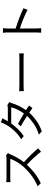

<svg xmlns="http://www.w3.org/2000/svg" viewBox="1550 -2406 900 4040"><g transform="rotate(-90 2000.0 -386.0)"><path d="M800 -669Q795 -663 787.5 -649.5Q780 -636 775 -625Q762 -593 744.5 -555.5Q727 -518 705 -480Q683 -442 658.5 -404Q634 -366 607 -332Q646 -298 687.5 -258.5Q729 -219 768 -178.5Q807 -138 841 -100.5Q875 -63 899 -34L829 27Q804 -6 772 -43.5Q740 -81 704.5 -120Q669 -159 630.5 -197.5Q592 -236 554 -270Q473 -183 374.5 -106Q276 -29 164 22L100 -45Q160 -69 217.5 -102Q275 -135 327.5 -174Q380 -213 426.5 -256Q473 -299 512 -342Q537 -371 563 -406.5Q589 -442 611.5 -479Q634 -516 651.5 -552.5Q669 -589 678 -620H288Q275 -620 259 -619.5Q243 -619 228.5 -618Q214 -617 202.5 -616Q191 -615 187 -615V-706Q192 -705 204.5 -704Q217 -703 231.5 -702Q246 -701 261.5 -700Q277 -699 288 -699H674Q699 -699 718 -701.5Q737 -704 749 -708Z M1872 -641Q1866 -630 1860 -614.5Q1854 -599 1849 -587Q1830 -521 1793 -442.5Q1756 -364 1703 -290Q1732 -272 1756.5 -255.5Q1781 -239 1800 -225L1745 -153Q1708 -182 1650 -222Q1582 -144 1486.5 -74.5Q1391 -5 1258 44L1186 -18Q1317 -58 1414.5 -125Q1512 -192 1581 -267Q1521 -305 1462.5 -340.5Q1404 -376 1362 -399L1413 -458Q1457 -435 1515.5 -401.5Q1574 -368 1633 -333Q1679 -397 1713.5 -468.5Q1748 -540 1762 -600H1422Q1374 -533 1308 -463.5Q1242 -394 1157 -337L1090 -389Q1154 -429 1206 -475.5Q1258 -522 1298 -568.5Q1338 -615 1366 -658.5Q1394 -702 1411 -736Q1419 -750 1428.5 -773Q1438 -796 1443 -816L1533 -787Q1521 -767 1509 -744.5Q1497 -722 1489 -708Q1484 -699 1479 -690Q1474 -681 1468 -671H1741Q1783 -671 1807 -681Z M2102 -433Q2125 -431 2162 -429.5Q2199 -428 2241 -428H2789Q2827 -428 2853.5 -429.5Q2880 -431 2897 -433V-335Q2882 -336 2853 -338Q2824 -340 2790 -340H2241Q2199 -340 2162 -338.5Q2125 -337 2102 -335Z M3813 -257Q3772 -279 3721 -302Q3670 -325 3617 -346.5Q3564 -368 3513 -386.5Q3462 -405 3420 -418L3421 -88Q3421 -64 3422.5 -29.5Q3424 5 3427 30H3331Q3334 6 3335.5 -27Q3337 -60 3337 -88V-670Q3337 -691 3335.5 -721Q3334 -751 3329 -774H3427Q3425 -751 3422.5 -722Q3420 -693 3420 -670V-507Q3469 -492 3527 -472Q3585 -452 3643 -429.5Q3701 -407 3754 -384.5Q3807 -362 3847 -342Z"/></g></svg>

Font: SpoqaHanSansJP-Regular
Style: Regular
Weight: 400
Designer: [Source Han Sans]
Ryoko NISHIZUKA  (kana & ideographs); Paul D. Hunt (Latin, Greek & Cyrillic); Wenlong ZHANG  (bopomofo
Foundry: Spoqa (http://bi.spoqa.com)
Version: Version 1.002.20150607